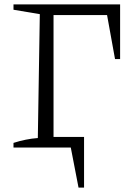

<svg xmlns="http://www.w3.org/2000/svg" viewBox="-20 -667 618 868"><path d="M523 -647V-400H500L464 -599H222V-48H360V181H335L300 0H41V-21Q69 -30 96.5 -35.5Q124 -41 151 -43L160 -603L41 -623V-647Z"/></svg>

Font: Piazzolla SC Light
Style: Regular
Weight: 300
Designer: Juan Pablo del Peral
Foundry: Huerta Tipografica
Version: Version 1.330